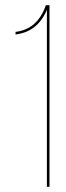

<svg xmlns="http://www.w3.org/2000/svg" viewBox="-20 -721 256 741"><path d="M161 0V-683Q125 -598 40 -588V-598Q125 -608 157 -701H171V0Z"/></svg>

Font: Bebas Neue Thin
Style: Regular
Weight: 200
Designer: Ryoichi Tsunekawa
Foundry: Ryoichi Tsunekawa
Version: Version 1.003;PS 001.003;hotconv 1.0.70;makeotf.lib2.5.58329